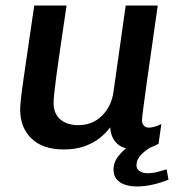

<svg xmlns="http://www.w3.org/2000/svg" viewBox="-20 -531 640 695"><path d="M211 10Q135 10 94 -29.5Q53 -69 53 -135Q53 -148 56 -175.5Q59 -203 65.5 -247.5Q72 -292 81.5 -357.5Q91 -423 104 -511H221Q208 -424 199 -362.5Q190 -301 184.5 -260Q179 -219 176.5 -195Q174 -171 174 -158Q174 -120 198 -99Q222 -78 264 -78Q315 -78 349.5 -112.5Q384 -147 391 -200L435 -511H551Q541 -438 530.5 -367Q520 -296 512 -237.5Q504 -179 499 -141.5Q494 -104 494 -96Q494 -83 501 -76Q508 -69 518 -69Q538 -69 564 -82L554 -11Q538 -1 518 4.5Q498 10 472 10Q426 10 403.5 -11.5Q381 -33 379 -70Q364 -50 341 -31.5Q318 -13 285.5 -1.5Q253 10 211 10ZM477 144Q437 144 414 128.5Q391 113 391 83Q391 56 408.5 34Q426 12 445 0H530Q507 12 490.5 29.5Q474 47 474 67Q474 81 485.5 88.5Q497 96 514 96Q532 96 549.5 91.5Q567 87 583 82L590 119Q562 131 532 137.5Q502 144 477 144Z"/></svg>

Font: Chivo Mono Medium
Style: Italic
Weight: 500
Italic angle: -8.05°
Monospace: yes
Designer: Hector Gatti
Foundry: Omnibus-Type
Version: Version 1.008